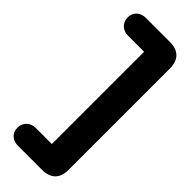

<svg xmlns="http://www.w3.org/2000/svg" viewBox="-323 -805 1075 1075"><g transform="rotate(45 214.0 -268.0)"><path d="M101 238H294C362 238 398.5 201.5 398.5 133.5V-669.5C398.5 -737.5 362 -774.5 294 -774.5H101C64 -774.5 29 -751 29 -705C29 -659.5 64 -633.5 101 -633.5H230V97H101C64 97 29 123.5 29 169C29 215 64 238 101 238Z"/></g></svg>

Font: RTM Light Light
Style: Regular
Weight: 300
Designer: after Tyler Finck
Foundry: An Endless Supply
Version: Version 1.000;Glyphs 3.2.1 (3258)